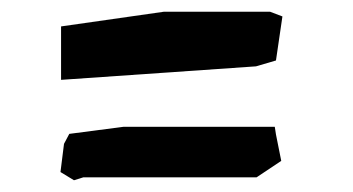

<svg xmlns="http://www.w3.org/2000/svg" viewBox="-20 -396 601 327"><path d="M461 -368 440 -376H259L84 -351V-260L416 -283L450 -293ZM459 -122 450 -167 448 -180H190L98 -168L89 -151L83 -103L106 -89L122 -94H315H417Z"/></svg>

Font: Dokdo
Style: Regular
Weight: 400
Version: Version 2.00